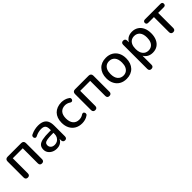

<svg xmlns="http://www.w3.org/2000/svg" viewBox="294 -1787 3264 3264"><g transform="rotate(-45 1926.0 -155.0)"><path d="M127 7Q103 7 89.5 -6.5Q76 -20 76 -44V-431Q76 -458 90.5 -473Q105 -488 133 -488H461Q488 -488 503 -473Q518 -458 518 -431V-44Q518 -20 504.5 -6.5Q491 7 467 7Q442 7 429.5 -6.5Q417 -20 417 -44V-407H177V-44Q177 -20 164.5 -6.5Q152 7 127 7Z M826 9Q775 9 734.5 -11Q694 -31 671 -65Q648 -99 648 -142Q648 -196 675.5 -227.5Q703 -259 766.5 -272.5Q830 -286 938 -286H972V-312Q972 -369 948 -394Q924 -419 869 -419Q837 -419 802.5 -411Q768 -403 731 -384Q719 -378 709 -378Q705 -378 697.5 -380Q690 -382 683 -392.5Q676 -403 675.5 -409.5Q675 -416 675 -417Q675 -429 681.5 -440.5Q688 -452 704 -458Q748 -479 791 -488Q834 -497 872 -497Q939 -497 982.5 -476Q1026 -455 1047 -412Q1068 -369 1068 -301V-44Q1068 -20 1056 -6.5Q1044 7 1021 7Q999 7 986 -6.5Q973 -20 973 -44V-80Q965 -61 953 -46Q931 -19 899 -5Q867 9 826 9ZM825 -217Q783 -210 765.5 -193.5Q748 -177 748 -148Q748 -110 774 -86.5Q800 -63 846 -63Q883 -63 911 -80.5Q939 -98 955.5 -128Q972 -158 972 -197V-224H939Q867 -224 825 -217Z M1434 9Q1359 9 1304.5 -22.5Q1250 -54 1220 -111.5Q1190 -169 1190 -247Q1190 -305 1207 -351.5Q1224 -398 1255.5 -430Q1287 -462 1332.5 -479.5Q1378 -497 1434 -497Q1469 -497 1507.5 -486.5Q1546 -476 1579 -452Q1592 -444 1595 -435Q1598 -426 1598 -419Q1598 -414 1596 -405.5Q1594 -397 1585.5 -388.5Q1577 -380 1570 -379Q1563 -378 1561 -378Q1551 -378 1539 -385Q1515 -402 1490 -409.5Q1465 -417 1442 -417Q1406 -417 1378.5 -405.5Q1351 -394 1332 -372.5Q1313 -351 1303.5 -319Q1294 -287 1294 -246Q1294 -164 1332.5 -117.5Q1371 -71 1442 -71Q1465 -71 1490 -78Q1515 -85 1539 -102Q1550 -108 1560 -108Q1563 -108 1570 -107Q1577 -106 1584.5 -97.5Q1592 -89 1593.5 -81Q1595 -73 1595 -69Q1595 -61 1592 -51.5Q1589 -42 1576 -34Q1544 -11 1506.5 -1Q1469 9 1434 9Z M1748 7Q1724 7 1710.5 -6.5Q1697 -20 1697 -44V-431Q1697 -458 1711.5 -473Q1726 -488 1754 -488H2082Q2109 -488 2124 -473Q2139 -458 2139 -431V-44Q2139 -20 2125.5 -6.5Q2112 7 2088 7Q2063 7 2050.5 -6.5Q2038 -20 2038 -44V-407H1798V-44Q1798 -20 1785.5 -6.5Q1773 7 1748 7Z M2503 9Q2429 9 2375.5 -22Q2322 -53 2292 -110Q2262 -167 2262 -244Q2262 -303 2279 -349Q2296 -395 2327.5 -428.5Q2359 -462 2403.5 -479.5Q2448 -497 2503 -497Q2576 -497 2629.5 -466Q2683 -435 2713 -378.5Q2743 -322 2743 -244Q2743 -186 2726 -139Q2709 -92 2677.5 -59Q2646 -26 2601.5 -8.5Q2557 9 2503 9ZM2503 -69Q2544 -69 2575 -89Q2606 -109 2623.5 -148Q2641 -187 2641 -244Q2641 -330 2603 -374Q2565 -418 2503 -418Q2461 -418 2430 -398.5Q2399 -379 2381.5 -340Q2364 -301 2364 -244Q2364 -159 2402 -114Q2440 -69 2503 -69Z M3105 -69Q3147 -69 3178 -89Q3209 -109 3226 -148Q3243 -187 3243 -244Q3243 -330 3205.5 -374Q3168 -418 3105 -418Q3064 -418 3032.5 -398.5Q3001 -379 2984 -340Q2967 -301 2967 -244Q2967 -159 3005 -114Q3043 -69 3105 -69ZM2918 187Q2894 187 2881 174Q2868 161 2868 136V-444Q2868 -469 2881 -482Q2894 -495 2917 -495Q2941 -495 2954 -482Q2967 -469 2967 -444V-406Q2985 -441 3019 -465Q3066 -497 3130 -497Q3195 -497 3243.5 -466Q3292 -435 3318.5 -379Q3345 -323 3345 -244Q3345 -167 3318.5 -109.5Q3292 -52 3244 -21.5Q3196 9 3130 9Q3067 9 3020 -23Q2987 -46 2969 -79V136Q2969 161 2955.5 174Q2942 187 2918 187Z M3622 7Q3598 7 3584.5 -6.5Q3571 -20 3571 -44V-407H3435Q3391 -407 3391 -448Q3391 -466 3403 -477Q3415 -488 3435 -488H3808Q3852 -488 3852 -448Q3852 -428 3840.5 -417.5Q3829 -407 3808 -407H3672V-44Q3672 -20 3659.5 -6.5Q3647 7 3622 7Z"/></g></svg>

Font: Nunito SemiBold
Style: Regular
Weight: 600
Designer: Vernon Adams
Foundry: Vernon Adams
Version: Version 3.602